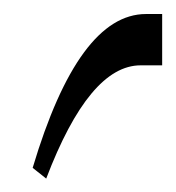

<svg xmlns="http://www.w3.org/2000/svg" viewBox="-20 -243 255 278"><path d="M214.8 -148.4H183.6Q109.4 -148.4 46.9 15.6L27.3 0Q93.8 -222.7 191.4 -222.7H214.8Z"/></svg>

Font: 和音 by 宁静之雨，公众号njzyshare
Style: Regular
Weight: 400
Designer: Steve Matteson
Foundry: Ascender Corporation
Version: Version 6.00;June 8, 2018;FontCreator 11.0.0.2388 32-bit